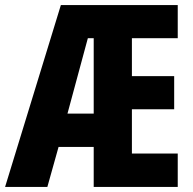

<svg xmlns="http://www.w3.org/2000/svg" viewBox="-24 -734 759 754"><path d="M674 0V-131H494V-305H660V-435H494V-584H674V-714H215L-4 0H162L206 -157H344V0ZM241 -288 321 -584H344V-288Z"/></svg>

Font: Noto Sans Myanmar ExtraCondensed ExtraBold
Style: Regular
Weight: 800
Width: 2
Designer: Monotype Design Team
Foundry: Monotype Imaging Inc.
Version: Version 2.107